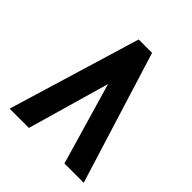

<svg xmlns="http://www.w3.org/2000/svg" viewBox="-197 -859 993 993"><g transform="rotate(45 300.0 -362.5)"><path d="M300 -450 171 0H30L249 -725H347L572 0H431Z"/></g></svg>

Font: JuliaMono Black
Style: Regular
Weight: 900
Monospace: yes
Designer: cormullion
Foundry: corm
Version: Version 0.054; ttfautohint (v1.8.4)